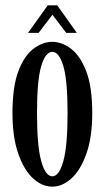

<svg xmlns="http://www.w3.org/2000/svg" viewBox="-20 -685 392 716"><path d="M175 11Q136.5 11 102.8 -20.2Q69 -51.5 47.8 -112.8Q26.5 -174 26.5 -263.5Q26.5 -361.5 48.5 -419.5Q70.5 -477.5 104.8 -503.2Q139 -529 175 -529Q210.5 -529 244.8 -503.2Q279 -477.5 301.5 -419.5Q324 -361.5 324 -263.5Q324 -174 302.5 -112.8Q281 -51.5 247 -20.2Q213 11 175 11ZM175 -27.5Q200.5 -27.5 216.2 -84Q232 -140.5 232 -263.5Q232 -385.5 216.2 -438.5Q200.5 -491.5 175 -491.5Q149.5 -491.5 133.8 -438.5Q118 -385.5 118 -263.5Q118 -140.5 133.8 -84Q149.5 -27.5 175 -27.5ZM84.5 -562.5 158 -665H193.5L266.5 -562.5H227L175.5 -630L124 -562.5Z"/></svg>

Font: Imbue 10pt Medium
Style: Regular
Weight: 500
Designer: Tyler Finck
Foundry: Etcetera Type Company
Version: Version 1.102; ttfautohint (v1.8.3)